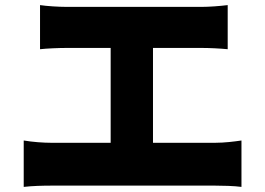

<svg xmlns="http://www.w3.org/2000/svg" viewBox="-20 -738 1040 753"><path d="M927 -187C900 -183 860 -178 824 -178H580V-550H771C801 -550 842 -548 873 -545V-718C841 -714 799 -711 771 -711H241C210 -711 163 -714 137 -718V-545C163 -548 210 -550 241 -550H414V-178H181C151 -178 108 -181 73 -187V-5C107 -9 149 -10 181 -10H824C850 -10 899 -9 927 -5V-187Z"/></svg>

Font: Glow Sans SC Normal Heavy
Style: Regular
Weight: 900
Designer: Ryoko NISHIZUKA (kana, bopomofo & ideographs); Paul D. Hunt (Latin, Greek & Cyrillic); Sandoll Communications, Soo-young
Version: Version 0.93